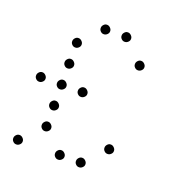

<svg xmlns="http://www.w3.org/2000/svg" viewBox="-118 -782 836 863"><g transform="rotate(20 300.0 -350.5)"><path d="M249 -673Q241 -673 234.5 -666Q228 -659 228 -651V-649Q228 -641 234.5 -634.5Q241 -628 249 -628H251Q259 -628 266 -634.5Q273 -641 273 -649V-651Q273 -659 266 -666Q259 -673 251 -673ZM349 -673Q341 -673 334.5 -666Q328 -659 328 -651V-649Q328 -641 334.5 -634.5Q341 -628 349 -628H351Q359 -628 366 -634.5Q373 -641 373 -649V-651Q373 -659 366 -666Q359 -673 351 -673ZM149 -573Q141 -573 134.5 -566Q128 -559 128 -551V-549Q128 -541 134.5 -534.5Q141 -528 149 -528H151Q159 -528 166 -534.5Q173 -541 173 -549V-551Q173 -559 166 -566Q159 -573 151 -573ZM449 -573Q441 -573 434.5 -566Q428 -559 428 -551V-549Q428 -541 434.5 -534.5Q441 -528 449 -528H451Q459 -528 466 -534.5Q473 -541 473 -549V-551Q473 -559 466 -566Q459 -573 451 -573ZM149 -473Q141 -473 134.5 -466Q128 -459 128 -451V-449Q128 -441 134.5 -434.5Q141 -428 149 -428H151Q159 -428 166 -434.5Q173 -441 173 -449V-451Q173 -459 166 -466Q159 -473 151 -473ZM49 -373Q41 -373 34.5 -366Q28 -359 28 -351V-349Q28 -341 34.5 -334.5Q41 -328 49 -328H51Q59 -328 66 -334.5Q73 -341 73 -349V-351Q73 -359 66 -366Q59 -373 51 -373ZM149 -373Q141 -373 134.5 -366Q128 -359 128 -351V-349Q128 -341 134.5 -334.5Q141 -328 149 -328H151Q159 -328 166 -334.5Q173 -341 173 -349V-351Q173 -359 166 -366Q159 -373 151 -373ZM249 -373Q241 -373 234.5 -366Q228 -359 228 -351V-349Q228 -341 234.5 -334.5Q241 -328 249 -328H251Q259 -328 266 -334.5Q273 -341 273 -349V-351Q273 -359 266 -366Q259 -373 251 -373ZM149 -273Q141 -273 134.5 -266Q128 -259 128 -251V-249Q128 -241 134.5 -234.5Q141 -228 149 -228H151Q159 -228 166 -234.5Q173 -241 173 -249V-251Q173 -259 166 -266Q159 -273 151 -273ZM149 -173Q141 -173 134.5 -166Q128 -159 128 -151V-149Q128 -141 134.5 -134.5Q141 -128 149 -128H151Q159 -128 166 -134.5Q173 -141 173 -149V-151Q173 -159 166 -166Q159 -173 151 -173ZM449 -173Q441 -173 434.5 -166Q428 -159 428 -151V-149Q428 -141 434.5 -134.5Q441 -128 449 -128H451Q459 -128 466 -134.5Q473 -141 473 -149V-151Q473 -159 466 -166Q459 -173 451 -173ZM49 -73Q41 -73 34.5 -66Q28 -59 28 -51V-49Q28 -41 34.5 -34.5Q41 -28 49 -28H51Q59 -28 66 -34.5Q73 -41 73 -49V-51Q73 -59 66 -66Q59 -73 51 -73ZM249 -73Q241 -73 234.5 -66Q228 -59 228 -51V-49Q228 -41 234.5 -34.5Q241 -28 249 -28H251Q259 -28 266 -34.5Q273 -41 273 -49V-51Q273 -59 266 -66Q259 -73 251 -73ZM349 -73Q341 -73 334.5 -66Q328 -59 328 -51V-49Q328 -41 334.5 -34.5Q341 -28 349 -28H351Q359 -28 366 -34.5Q373 -41 373 -49V-51Q373 -59 366 -66Q359 -73 351 -73Z"/></g></svg>

Font: Doto Rounded Light
Style: Regular
Weight: 300
Monospace: yes
Version: Version 1.000